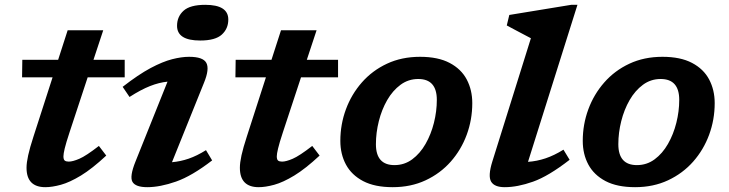

<svg xmlns="http://www.w3.org/2000/svg" viewBox="-20 -764 3022 796"><path d="M268 -214.5Q253.5 -170.5 248.2 -148.2Q243 -126 243 -116Q243 -102.5 248.5 -98.2Q254 -94 265 -94Q281.5 -94 309 -105.8Q336.5 -117.5 390 -159L420.5 -119Q362 -64.5 315.5 -36.2Q269 -8 232.5 2Q196 12 168 12Q90 12 90 -68.5Q90 -89.5 96.8 -120.2Q103.5 -151 119 -198.5L198 -443.5H71.5L72.5 -516H221L260.5 -638.5H408L367.5 -516H497V-443.5H343.5Z M714 -657Q714 -695 741 -719.5Q768 -744 831 -744Q926.5 -744 926.5 -683Q926.5 -645 899.5 -620.5Q872.5 -596 810 -596Q714 -596 714 -657ZM542 -95 674.5 -425.5Q639.5 -422 602 -407.2Q564.5 -392.5 517 -362L488.5 -404Q554 -455 604.2 -481.8Q654.5 -508.5 693.5 -518.5Q732.5 -528.5 764 -528.5Q822 -528.5 835.5 -503.2Q849 -478 826 -421.5L693 -91.5Q728 -94.5 762.2 -106.2Q796.5 -118 834 -141.5L859.5 -99Q776 -34.5 709.8 -11.2Q643.5 12 590.5 12Q542 12 529.2 -10Q516.5 -32 542 -95Z M1152.5 -214.5Q1138 -170.5 1132.8 -148.2Q1127.5 -126 1127.5 -116Q1127.5 -102.5 1133 -98.2Q1138.5 -94 1149.5 -94Q1166 -94 1193.5 -105.8Q1221 -117.5 1274.5 -159L1305 -119Q1246.5 -64.5 1200 -36.2Q1153.5 -8 1117 2Q1080.5 12 1052.5 12Q974.5 12 974.5 -68.5Q974.5 -89.5 981.2 -120.2Q988 -151 1003.5 -198.5L1082.5 -443.5H956L957 -516H1105.5L1145 -638.5H1292.5L1252 -516H1381.5V-443.5H1228Z M1721.5 -528.5Q1796 -528.5 1844 -503.2Q1892 -478 1915 -434.5Q1938 -391 1938 -336.5Q1938 -268 1915 -205.5Q1892 -143 1848.8 -94Q1805.5 -45 1744.5 -16.5Q1683.5 12 1608 12Q1533.5 12 1485.5 -13.2Q1437.5 -38.5 1414.2 -81.8Q1391 -125 1391 -180Q1391 -248 1414 -310.5Q1437 -373 1480.2 -422.2Q1523.5 -471.5 1584.5 -500Q1645.5 -528.5 1721.5 -528.5ZM1615.5 -79.5Q1656.5 -79.5 1689 -103.5Q1721.5 -127.5 1744.2 -167.2Q1767 -207 1779 -254.8Q1791 -302.5 1791 -350Q1791 -436.5 1714 -436.5Q1673 -436.5 1640.5 -412.5Q1608 -388.5 1585.2 -349Q1562.5 -309.5 1550.5 -261.5Q1538.5 -213.5 1538.5 -166Q1538.5 -79.5 1615.5 -79.5Z M2181 -605.5Q2172 -610 2153.8 -619.8Q2135.5 -629.5 2115.2 -640.2Q2095 -651 2081 -658.5L2091.5 -702L2348 -744H2374L2169 -93Q2205.5 -95.5 2241.5 -107.5Q2277.5 -119.5 2316 -143.5L2341.5 -101.5Q2254 -33.5 2189.8 -10.8Q2125.5 12 2072.5 12Q2029.5 12 2016 -11.2Q2002.5 -34.5 2021 -94Z M2726.5 -528.5Q2801 -528.5 2849 -503.2Q2897 -478 2920 -434.5Q2943 -391 2943 -336.5Q2943 -268 2920 -205.5Q2897 -143 2853.8 -94Q2810.5 -45 2749.5 -16.5Q2688.5 12 2613 12Q2538.5 12 2490.5 -13.2Q2442.5 -38.5 2419.2 -81.8Q2396 -125 2396 -180Q2396 -248 2419 -310.5Q2442 -373 2485.2 -422.2Q2528.5 -471.5 2589.5 -500Q2650.5 -528.5 2726.5 -528.5ZM2620.5 -79.5Q2661.5 -79.5 2694 -103.5Q2726.5 -127.5 2749.2 -167.2Q2772 -207 2784 -254.8Q2796 -302.5 2796 -350Q2796 -436.5 2719 -436.5Q2678 -436.5 2645.5 -412.5Q2613 -388.5 2590.2 -349Q2567.5 -309.5 2555.5 -261.5Q2543.5 -213.5 2543.5 -166Q2543.5 -79.5 2620.5 -79.5Z"/></svg>

Font: Newsreader 6pt SemiBold
Style: Italic
Weight: 600
Italic angle: -17°
Designer: Hugues Gentile
Foundry: Production Type
Version: Version 1.003; ttfautohint (v1.8.3)